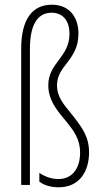

<svg xmlns="http://www.w3.org/2000/svg" viewBox="-20 -878 432 815"><path d="M313 -735C313 -806 274 -858 200 -858C113 -858 70 -790 70 -672V-93H107V-670C107 -764 134 -824 199 -824C250 -824 275 -786 275 -735C275 -634 185 -612 185 -516C185 -460 213 -419 255 -370C293 -324 320 -288 320 -230C320 -165 288 -118 228 -118C200 -118 173 -127 147 -144V-107C169 -90 200 -83 229 -83C317 -83 358 -150 358 -231C358 -295 332 -333 286 -391C251 -435 222 -464 222 -517C222 -600 313 -623 313 -735Z"/></svg>

Font: Noto Sans Kannada UI ExtraCondensed ExtraLight
Style: Regular
Weight: 200
Width: 2
Designer: Jelle Bosma - Monotype Design Team
Foundry: Monotype Imaging Inc.
Version: Version 2.005